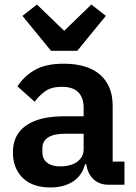

<svg xmlns="http://www.w3.org/2000/svg" viewBox="-20 -815 599 847"><path d="M529 0H458Q429 0 406.5 -13.5Q384 -27 371.5 -53Q359 -79 359 -114V-125L391 -90H355Q342 -40 301.5 -14Q261 12 203 12Q123 12 80 -30.5Q37 -73 37 -142Q37 -196 63.5 -231Q90 -266 140 -284Q190 -302 260 -302H349V-340Q349 -383 326 -407.5Q303 -432 252 -432Q207 -432 179.5 -412.5Q152 -393 133 -366L57 -434Q86 -479 134 -506.5Q182 -534 261 -534Q366 -534 421.5 -485.5Q477 -437 477 -348V-102H529ZM349 -225H267Q217 -225 192 -208.5Q167 -192 167 -161V-144Q167 -113 188 -97Q209 -81 246 -81Q275 -81 298 -89.5Q321 -98 335 -115Q349 -132 349 -156ZM321 -591H205L79 -745L143 -795L263 -679L383 -795L447 -745Z"/></svg>

Font: IBM Plex Sans SemiBold
Style: Regular
Weight: 600
Designer: Mike Abbink, Paul van der Laan, Pieter van Rosmalen
Foundry: Bold Monday
Version: Version 3.201